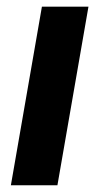

<svg xmlns="http://www.w3.org/2000/svg" viewBox="-20 -548 311 568"><path d="M149.9 0H12.2L104 -528.3H241.7Z"/></svg>

Font: RobotoDraft
Style: Bold Italic
Weight: 700
Italic angle: -12°
Version: Version 2.001150; 2014